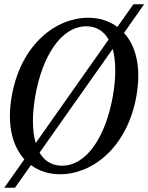

<svg xmlns="http://www.w3.org/2000/svg" viewBox="-40 -799 694 898"><path d="M242 16C390 16 555 -107 598 -350C622 -486 595 -585 540 -645L634 -779H584L509 -673C470 -702 423 -716 372 -716C223 -716 58 -593 15 -350C-9 -213 19 -115 74 -54L-20 79H30L105 -27C143 2 191 16 242 16ZM125 -350C158 -537 246 -676 364 -676C411 -676 446 -653 468 -614L127 -130C110 -187 110 -263 125 -350ZM145 -85 487 -570C503 -513 503 -436 488 -350C455 -163 367 -24 250 -24C203 -24 168 -46 145 -85Z"/></svg>

Font: RL Madena Oblique
Style: Regular
Weight: 400
Italic angle: -10°
Designer: I Kadek Wantara Putra
Foundry: Roughlines ID
Version: Version 1.000;Glyphs 3.1.2 (3151)